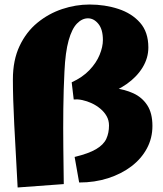

<svg xmlns="http://www.w3.org/2000/svg" viewBox="-20 -816 721 849"><path d="M58 13Q49 -148 43 -265.5Q37 -383 37 -465Q37 -550 66.5 -612.5Q96 -675 145.5 -715.5Q195 -756 255 -776Q315 -796 376 -796Q444 -796 503.5 -776.5Q563 -757 599.5 -715.5Q636 -674 636 -606Q636 -560 611 -518.5Q586 -477 541 -445Q496 -413 436 -394.5Q376 -376 306 -376L297 -452Q345 -474 375.5 -506Q406 -538 420.5 -573.5Q435 -609 435 -639Q435 -686 415 -710.5Q395 -735 369 -735Q343 -735 320.5 -712Q298 -689 283.5 -637.5Q269 -586 265 -500Q261 -422 260 -335.5Q259 -249 260 -163.5Q261 -78 262 -2ZM330 -9 310 -122Q372 -137 405 -156.5Q438 -176 450 -202Q462 -228 462 -261Q462 -284 451.5 -302.5Q441 -321 423.5 -335.5Q406 -350 385.5 -359.5Q365 -369 344 -373.5Q323 -378 306 -376L313 -417Q350 -424 395.5 -427.5Q441 -431 486 -426Q531 -421 569.5 -403.5Q608 -386 631 -351Q654 -316 654 -259Q654 -205 629.5 -159.5Q605 -114 561 -80.5Q517 -47 458 -28Q399 -9 330 -9Z"/></svg>

Font: Marhey
Style: Bold
Weight: 700
Designer: Nur Syamsi & Bustanul Arifin
Foundry: Namelatype
Version: Version 1.000